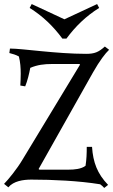

<svg xmlns="http://www.w3.org/2000/svg" viewBox="-35 -905 557 945"><path d="M282 -810 121 -885 111 -866C175 -826 227 -776 272 -715H292C337 -776 389 -826 453 -866L443 -885ZM389 -640C241 -640 77 -666 14 -666L11 -644C27 -640 44 -635 58 -627C65 -599 67 -571 67 -542C67 -523 66 -503 65 -484L89 -480C100 -506 109 -544 114 -571C149 -586 183 -590 221 -590H356L359 -587L75 -118C49 -74 5 -20 -15 0L6 17C32 -14 79 -21 119 -21C226 -21 353 -15 458 2C465 7 472 13 478 20L497 5C444 -50 423 -106 418 -182H392C392 -150 391 -121 386 -89C365 -73 331 -70 303 -70H159L155 -73L423 -549C456 -607 483 -642 502 -660L481 -676C450 -648 430 -640 389 -640Z"/></svg>

Font: Almendra
Style: Regular
Weight: 400
Designer: Ana Sanfelippo
Foundry: Ana Sanfelippo
Version: Version 1.003